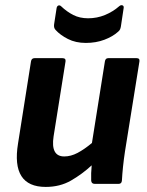

<svg xmlns="http://www.w3.org/2000/svg" viewBox="-20 -724 577 756"><path d="M160 12Q23 12 51 -159L102 -482Q104 -495 116 -495H226Q240 -495 238 -482L191 -187Q179 -108 233 -108Q259 -108 285.5 -122Q312 -136 342 -161L393 -482Q395 -495 406 -495H518Q531 -495 529 -482L472 -127Q463 -67 460 -13Q459 0 447 0H353Q340 0 339 -13Q338 -41 341 -73Q303 -38 259.5 -13Q216 12 160 12ZM318 -555Q278 -555 247.5 -570.5Q217 -586 199 -606Q191 -614 193 -628L203 -693Q205 -701 210.5 -702.5Q216 -704 221 -699Q243 -678 268.5 -665Q294 -652 327 -652Q362 -652 393.5 -665Q425 -678 450 -700Q456 -705 462 -703Q468 -701 467 -693L456 -620Q455 -614 453 -609Q451 -604 445 -599Q424 -580 391 -567.5Q358 -555 318 -555Z"/></svg>

Font: Sofia Sans ExtraBold
Style: Italic
Weight: 800
Italic angle: -9°
Designer: Botio Nikoltchev, Ani Petrova
Foundry: lettersoup
Version: Version 4.100; ttfautohint (v1.8.4.7-5d5b)